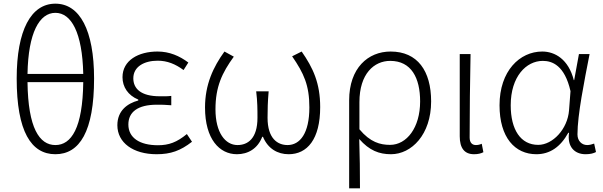

<svg xmlns="http://www.w3.org/2000/svg" viewBox="-20 -828 3290 1047"><path d="M282 -808C149 -808 71 -663 71 -400C71 -111 150 13 282 13C414 13 493 -111 493 -400C493 -663 415 -808 282 -808ZM130 -425C134 -650 195 -758 282 -758C369 -758 429 -650 434 -425ZM434 -380C431 -130 369 -37 282 -37C195 -37 133 -130 130 -380Z M834 13C911 13 964 -6 1027 -55L999 -97C944 -52 901 -36 841 -36C741 -36 680 -77 680 -149C680 -217 731 -257 835 -257C860 -257 883 -257 914 -254V-305C887 -302 871 -303 851 -303C748 -303 707 -345 707 -401C707 -465 767 -497 840 -497C892 -497 936 -479 981 -446L1007 -487C959 -523 904 -547 839 -547C735 -547 648 -499 648 -407C648 -354 678 -308 734 -285V-280C675 -264 620 -225 620 -145C620 -50 706 13 834 13Z M1272 13C1332 13 1385 -17 1410 -82H1414C1441 -17 1494 13 1554 13C1655 13 1726 -68 1726 -244C1726 -375 1687 -458 1625 -547L1573 -521C1637 -428 1667 -363 1667 -242C1667 -101 1616 -37 1548 -37C1495 -37 1439 -71 1439 -186C1439 -229 1440 -274 1445 -330H1377C1384 -274 1384 -229 1384 -186C1384 -71 1330 -37 1275 -37C1209 -37 1155 -104 1155 -232C1155 -355 1191 -431 1255 -519L1204 -547C1143 -463 1098 -367 1098 -242C1098 -69 1177 13 1272 13Z M1884 199H1943C1943 98 1942 31 1939 -70C1994 -7 2048 13 2112 13C2224 13 2331 -94 2331 -275C2331 -441 2257 -547 2110 -547C1987 -547 1884 -457 1884 -281ZM2107 -38C2054 -38 1999 -52 1940 -123V-271C1940 -426 2020 -496 2108 -496C2223 -496 2271 -403 2271 -275C2271 -132 2198 -38 2107 -38Z M2565 13C2586 13 2603 9 2616 2L2607 -44C2596 -39 2585 -37 2575 -37C2555 -37 2541 -50 2541 -78C2541 -227 2543 -377 2546 -533H2487V-85C2487 -20 2513 13 2565 13Z M2905 13C2978 13 3036 -26 3079 -104H3083C3072 -27 3114 13 3173 13C3200 13 3217 8 3230 1L3220 -45C3209 -41 3195 -37 3182 -37C3153 -37 3129 -59 3129 -95C3129 -202 3166 -384 3195 -533H3137L3111 -391H3109C3080 -505 3006 -547 2937 -547C2814 -547 2704 -441 2704 -254C2704 -78 2788 13 2905 13ZM2915 -38C2819 -38 2765 -121 2765 -254C2765 -410 2849 -496 2940 -496C2991 -496 3059 -472 3091 -331L3083 -226C3075 -124 2994 -38 2915 -38Z"/></svg>

Font: Spoqa Han Sans Neo Light
Style: Regular
Weight: 300
Designer: [Spoqa Han Sans Neo] Dong-huui Kim ___ Younghwa Kang ___ Yujin Lee ___ [Noto Sans] Ryoko NISHIZUKA ____ (kana & ideograp
Foundry: Spoqa (http://www.spoqa-han-sans.com)
Version: Version 1.100;hotconv 1.0.109;makeotfexe 2.5.65596